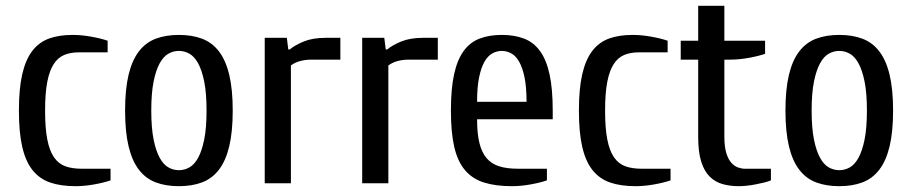

<svg xmlns="http://www.w3.org/2000/svg" viewBox="-20 -630 3135 660"><path d="M250 -450Q222 -450 200.5 -441Q179 -432 164.5 -409.5Q150 -387 142.5 -348.5Q135 -310 135 -250Q135 -190 142.5 -151Q150 -112 165.5 -89.5Q181 -67 204.5 -58.5Q228 -50 260 -50H360V-10Q337 -2 303.5 4Q270 10 240 10Q189 10 152.5 -2.5Q116 -15 92 -45Q68 -75 56.5 -125Q45 -175 45 -250Q45 -325 56.5 -375Q68 -425 91 -455Q114 -485 148.5 -497.5Q183 -510 230 -510Q260 -510 293.5 -504Q327 -498 350 -490V-450Z M690 -250Q690 -310 682 -349.5Q674 -389 661 -412.5Q648 -436 631 -445.5Q614 -455 595 -455Q576 -455 559 -445.5Q542 -436 529 -412.5Q516 -389 508 -349.5Q500 -310 500 -250Q500 -190 508 -150.5Q516 -111 529 -87.5Q542 -64 559 -54.5Q576 -45 595 -45Q614 -45 631 -54.5Q648 -64 661 -87.5Q674 -111 682 -150.5Q690 -190 690 -250ZM780 -250Q780 -177 768 -127Q756 -77 732.5 -46.5Q709 -16 674.5 -3Q640 10 595 10Q550 10 515.5 -3Q481 -16 457.5 -46.5Q434 -77 422 -127Q410 -177 410 -250Q410 -323 422 -373Q434 -423 457.5 -453.5Q481 -484 515.5 -497Q550 -510 595 -510Q640 -510 674.5 -497Q709 -484 732.5 -453.5Q756 -423 768 -373Q780 -323 780 -250Z M980 0H890V-500H966L971 -460H976Q994 -475 1024.5 -487.5Q1055 -500 1100 -500H1150V-425H1050Q1031 -425 1013 -420.5Q995 -416 980 -405Z M1315 0H1225V-500H1301L1306 -460H1311Q1329 -475 1359.5 -487.5Q1390 -500 1435 -500H1485V-425H1385Q1366 -425 1348 -420.5Q1330 -416 1315 -405Z M1880 -220H1620Q1620 -171 1628 -138.5Q1636 -106 1652.5 -86.5Q1669 -67 1695.5 -58.5Q1722 -50 1760 -50H1860V-10Q1837 -2 1803.5 4Q1770 10 1740 10Q1684 10 1644 -2.5Q1604 -15 1578.5 -45Q1553 -75 1541.5 -125Q1530 -175 1530 -250Q1530 -325 1541 -375Q1552 -425 1574 -455Q1596 -485 1629 -497.5Q1662 -510 1705 -510Q1748 -510 1781 -497.5Q1814 -485 1836 -455Q1858 -425 1869 -375Q1880 -325 1880 -250ZM1790 -280Q1790 -331 1783 -364.5Q1776 -398 1764.5 -418Q1753 -438 1737.5 -446.5Q1722 -455 1705 -455Q1688 -455 1672.5 -446.5Q1657 -438 1645.5 -418Q1634 -398 1627 -364.5Q1620 -331 1620 -280Z M2175 -450Q2147 -450 2125.5 -441Q2104 -432 2089.5 -409.5Q2075 -387 2067.5 -348.5Q2060 -310 2060 -250Q2060 -190 2067.5 -151Q2075 -112 2090.5 -89.5Q2106 -67 2129.5 -58.5Q2153 -50 2185 -50H2285V-10Q2262 -2 2228.5 4Q2195 10 2165 10Q2114 10 2077.5 -2.5Q2041 -15 2017 -45Q1993 -75 1981.5 -125Q1970 -175 1970 -250Q1970 -325 1981.5 -375Q1993 -425 2016 -455Q2039 -485 2073.5 -497.5Q2108 -510 2155 -510Q2185 -510 2218.5 -504Q2252 -498 2275 -490V-450Z M2470 -425V-160Q2470 -126 2476.5 -104.5Q2483 -83 2493.5 -71Q2504 -59 2516.5 -54.5Q2529 -50 2540 -50H2630V-10Q2621 -6 2606.5 -2.5Q2592 1 2576.5 4Q2561 7 2546 8.5Q2531 10 2520 10Q2490 10 2464.5 3Q2439 -4 2420 -22.5Q2401 -41 2390.5 -74Q2380 -107 2380 -160V-425H2320V-490H2380V-610H2470V-490H2610V-445Q2587 -437 2553.5 -431Q2520 -425 2490 -425Z M2960 -250Q2960 -310 2952 -349.5Q2944 -389 2931 -412.5Q2918 -436 2901 -445.5Q2884 -455 2865 -455Q2846 -455 2829 -445.5Q2812 -436 2799 -412.5Q2786 -389 2778 -349.5Q2770 -310 2770 -250Q2770 -190 2778 -150.5Q2786 -111 2799 -87.5Q2812 -64 2829 -54.5Q2846 -45 2865 -45Q2884 -45 2901 -54.5Q2918 -64 2931 -87.5Q2944 -111 2952 -150.5Q2960 -190 2960 -250ZM3050 -250Q3050 -177 3038 -127Q3026 -77 3002.5 -46.5Q2979 -16 2944.5 -3Q2910 10 2865 10Q2820 10 2785.5 -3Q2751 -16 2727.5 -46.5Q2704 -77 2692 -127Q2680 -177 2680 -250Q2680 -323 2692 -373Q2704 -423 2727.5 -453.5Q2751 -484 2785.5 -497Q2820 -510 2865 -510Q2910 -510 2944.5 -497Q2979 -484 3002.5 -453.5Q3026 -423 3038 -373Q3050 -323 3050 -250Z"/></svg>

Font: Cuprum
Style: Regular
Weight: 400
Designer: Jovanny Lemonad
Foundry: Jovanny Lemonad
Version: Version 1.002